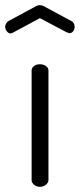

<svg xmlns="http://www.w3.org/2000/svg" viewBox="-59 -721 308 741"><path d="M-12 -594Q-16 -592 -18 -592Q-26 -592 -32.5 -600Q-39 -608 -39 -618Q-39 -624.4 -35.5 -630.2Q-32 -636 -26 -640L78 -696Q86 -701 95 -701Q104 -701 112 -696L216 -640Q229 -634 229 -617.1Q229 -607.5 223.2 -600.2Q217.5 -593 209.1 -593Q207 -593 203 -595Q201 -596 199 -596L95 -651L-9 -595ZM128 -449V-26Q128 -16 118.1 -8Q108.3 0 95.1 0Q82 0 72.5 -8Q63 -16 63 -26V-449Q63 -459 72 -466Q81 -473 95 -473Q109 -473 118.5 -466Q128 -459 128 -449Z"/></svg>

Font: Dosis
Style: Regular
Weight: 400
Designer: Edgar Tolentino, Pablo Impallari, Igino Marini
Foundry: Edgar Tolentino, Pablo Impallari, Igino Marini
Version: Version 1.007;Glyphs 3.1.1 (3134)